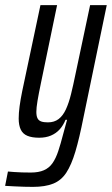

<svg xmlns="http://www.w3.org/2000/svg" viewBox="-63 -530 437 750"><path d="M66 200Q50 200 31.5 199.5Q13 199 -6 198Q-25 197 -43 196L-32 140Q-21 141 -7 142Q7 143 23 143.5Q39 144 57 144Q88 144 108.5 135Q129 126 142 107.5Q155 89 164.5 60.5Q174 32 184 -7Q188 -21 191.5 -34.5Q195 -48 199 -62H193Q184 -40 170 -24.5Q156 -9 136 -0.5Q116 8 90 8Q62 8 44 0.5Q26 -7 18 -24Q10 -41 10 -67Q10 -88 13.5 -114.5Q17 -141 24 -175L95 -510H160L97 -206Q88 -163 83.5 -136Q79 -109 79 -93Q79 -77 83.5 -68Q88 -59 98 -55.5Q108 -52 124 -52Q149 -52 166 -65Q183 -78 194.5 -103Q206 -128 214.5 -162.5Q223 -197 232 -241L289 -510H354L263 -71Q247 10 231.5 62Q216 114 196 144.5Q176 175 144.5 187.5Q113 200 66 200Z"/></svg>

Font: Saira UltraCondensed Medium
Style: Italic
Weight: 500
Width: 1
Italic angle: -12°
Designer: Hector Gatti with collaboration of the Omnibus-Type team
Foundry: Omnibus-Type
Version: Version 1.101